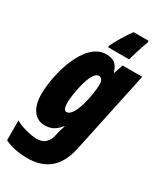

<svg xmlns="http://www.w3.org/2000/svg" viewBox="-271 -858 1016 1190"><g transform="rotate(30 236.5 -263.0)"><path d="M226 -616V-606H376C386 -642 409 -715 424 -755L423 -766H316C284 -722 248 -663 226 -616ZM133 240C261 240 345 181 377 30L501 -553H361L338 -487H336C320 -541 294 -563 239 -563C85 -563 13 -292 13 -148C13 -48 58 10 125 10C169 10 201 -3 235 -47H238C230 -22 224 0 220 17L216 34C205 77 179 107 128 107C76 107 7 86 -28 65V206C10 226 68 240 133 240ZM203 -129C187 -129 179 -147 179 -184C179 -232 208 -424 265 -424C285 -424 296 -408 296 -381C296 -312 263 -129 203 -129Z"/></g></svg>

Font: Noto Sans ExtraCondensed Black
Style: Italic
Weight: 900
Width: 2
Italic angle: -12°
Designer: Monotype Design Team
Foundry: Monotype Imaging Inc.
Version: Version 2.013